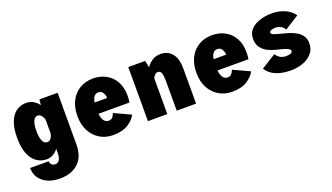

<svg xmlns="http://www.w3.org/2000/svg" viewBox="-66 -986 2882 1668"><g transform="rotate(-20 1375.0 -152.0)"><path d="M215.5 11Q165.5 11 124.8 -17Q84 -45 60 -103Q36 -161 36 -251Q36 -341 59 -398.5Q82 -456 121.5 -483.5Q161 -511 211.5 -511Q251 -511 279.5 -493.2Q308 -475.5 327 -449L333 -500H501V-23Q501 91 437.5 149.2Q374 207.5 269 207.5Q171.5 207.5 112.2 159.8Q53 112 53 32.5H224.5Q224.5 49.5 236 63Q247.5 76.5 272 76.5Q294.5 76.5 308.8 55.5Q323 34.5 323 -13V-47Q304 -22 277.2 -5.5Q250.5 11 215.5 11ZM214 -251Q214 -191 228.5 -159.2Q243 -127.5 270.5 -127.5Q289.5 -127.5 303.8 -144Q318 -160.5 323 -188.5V-318Q316 -341 302.2 -357Q288.5 -373 269 -373Q242.5 -373 228.2 -341.8Q214 -310.5 214 -251Z M829 11Q764 11 710.5 -20.2Q657 -51.5 625 -110Q593 -168.5 593 -250.5Q593 -331.5 623.5 -390Q654 -448.5 707.8 -480.2Q761.5 -512 830.5 -512Q897 -512 949.5 -483.5Q1002 -455 1032.8 -401Q1063.5 -347 1063.5 -269.5Q1063.5 -246.5 1061.8 -231.2Q1060 -216 1058 -207H772Q782 -120 836 -120Q863 -120 875.2 -138.5Q887.5 -157 892 -170.5L1044.5 -100Q1023 -57 970.5 -23Q918 11 829 11ZM833 -382.5Q786 -382.5 774 -310.5H889.5V-314Q889.5 -336 875.8 -359.2Q862 -382.5 833 -382.5Z M1154 0V-500H1309.5L1323.5 -436Q1343.5 -467.5 1376.5 -489.2Q1409.5 -511 1455 -511Q1521.5 -511 1560.2 -464Q1599 -417 1599 -326V0H1420V-282.5Q1420 -325 1411.2 -348.5Q1402.5 -372 1380 -371.5Q1363 -372 1351 -359Q1339 -346 1333 -330.5V0Z M1929 11Q1864 11 1810.5 -20.2Q1757 -51.5 1725 -110Q1693 -168.5 1693 -250.5Q1693 -331.5 1723.5 -390Q1754 -448.5 1807.8 -480.2Q1861.5 -512 1930.5 -512Q1997 -512 2049.5 -483.5Q2102 -455 2132.8 -401Q2163.5 -347 2163.5 -269.5Q2163.5 -246.5 2161.8 -231.2Q2160 -216 2158 -207H1872Q1882 -120 1936 -120Q1963 -120 1975.2 -138.5Q1987.5 -157 1992 -170.5L2144.5 -100Q2123 -57 2070.5 -23Q2018 11 1929 11ZM1933 -382.5Q1886 -382.5 1874 -310.5H1989.5V-314Q1989.5 -336 1975.8 -359.2Q1962 -382.5 1933 -382.5Z M2474.5 11Q2390.5 11 2334.2 -14Q2278 -39 2248.5 -86.5L2384.5 -171.5Q2398.5 -147.5 2421.8 -133.8Q2445 -120 2477 -120Q2502.5 -120 2519 -127Q2535.5 -134 2535.5 -147.5Q2535.5 -162 2508.8 -173.8Q2482 -185.5 2420 -200Q2379.5 -209 2342 -227Q2304.5 -245 2280.2 -277.2Q2256 -309.5 2256 -360.5Q2256 -412.5 2289 -446Q2322 -479.5 2373.2 -495.8Q2424.5 -512 2480 -512Q2536 -512 2577.5 -498Q2619 -484 2646.5 -462.8Q2674 -441.5 2687.5 -420L2555.5 -337Q2547 -355.5 2523.5 -370Q2500 -384.5 2471.5 -384.5Q2449 -384.5 2432.2 -377.8Q2415.5 -371 2415.5 -358Q2415.5 -345 2440.2 -335.8Q2465 -326.5 2509.5 -316Q2538.5 -309 2572 -298.5Q2605.5 -288 2635.2 -270.5Q2665 -253 2684 -225.5Q2703 -198 2703 -157.5Q2703 -101 2670 -63.5Q2637 -26 2584.8 -7.5Q2532.5 11 2474.5 11Z"/></g></svg>

Font: Trispace SemiCondensed ExtraBold
Style: Regular
Weight: 800
Width: 4
Designer: Tyler Finck
Foundry: Etcetera Type Company
Version: Version 1.210; ttfautohint (v1.8.3)